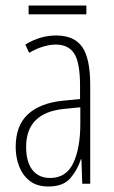

<svg xmlns="http://www.w3.org/2000/svg" viewBox="-20 -719 416 698"><path d="M184 -590Q250 -590 279 -548Q308 -506 308 -410V-51H279L276 -140H274Q262 -102 236 -71.5Q210 -41 156 -41Q114 -41 88 -61.5Q62 -82 49.5 -114.5Q37 -147 37 -184Q37 -263 82 -304Q127 -345 210 -353L271 -359V-407Q271 -491 250 -524Q229 -557 182 -557Q163 -557 138.5 -550Q114 -543 86 -527L72 -557Q126 -590 184 -590ZM212 -323Q75 -309 75 -185Q75 -130 98 -101Q121 -72 162 -72Q221 -72 246.5 -126.5Q272 -181 272 -269V-329ZM294 -699V-667H84V-699Z"/></svg>

Font: Noto Sans Tamil UI ExtraCondensed ExtraLight
Style: Regular
Weight: 200
Width: 2
Designer: Jelle Bosma - Monotype Design Team
Foundry: Monotype Imaging Inc.
Version: Version 2.004; ttfautohint (v1.8.4.7-5d5b)